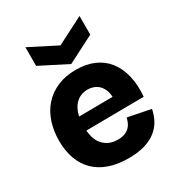

<svg xmlns="http://www.w3.org/2000/svg" viewBox="-188 -902 956 1035"><g transform="rotate(-30 290.5 -384.5)"><path d="M310 14Q243 14 191 -4Q139 -22 103.5 -56.5Q68 -91 49.5 -141Q31 -191 31 -254Q31 -316 48.5 -369Q66 -422 100.5 -460.5Q135 -499 185.5 -520.5Q236 -542 299 -542Q363 -542 411.5 -521Q460 -500 491.5 -460Q523 -420 537 -362.5Q551 -305 545 -233L136 -229V-314L450 -317L397 -276Q404 -326 391.5 -357.5Q379 -389 355 -403.5Q331 -418 301 -418Q266 -418 239.5 -399Q213 -380 199 -344.5Q185 -309 185 -258Q185 -176 219.5 -139Q254 -102 309 -102Q336 -102 353.5 -109Q371 -116 382.5 -127.5Q394 -139 400 -153.5Q406 -168 410 -182L551 -154Q544 -118 527.5 -87.5Q511 -57 482 -34Q453 -11 410.5 1.5Q368 14 310 14ZM126 -783 295 -697 463 -783V-667L295 -581L126 -667Z"/></g></svg>

Font: Bricolage Grotesque 24pt ExtraBold
Style: Regular
Weight: 800
Designer: Mathieu Triay
Foundry: Atelier Triay
Version: Version 1.001;gftools[0.9.33.dev8+g029e19f]